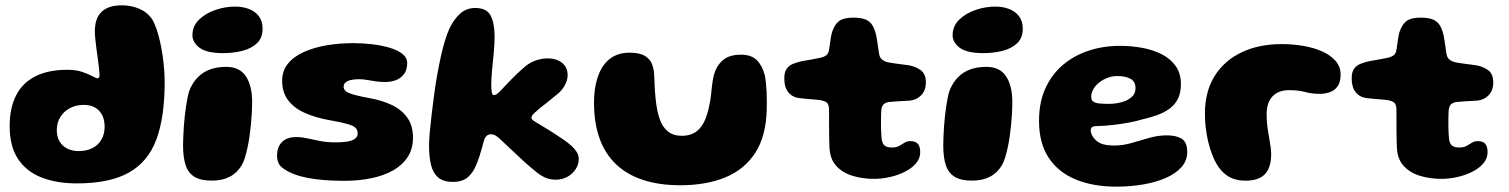

<svg xmlns="http://www.w3.org/2000/svg" viewBox="-20 -663 5698 725"><path d="M270 29.5Q194.1 29.5 136.9 7.2Q79.8 -15.1 48.1 -62.8Q16.5 -110.4 16.5 -185.8Q16.5 -256.1 41.3 -303.8Q66.1 -351.4 114.6 -375.4Q163.1 -399.4 233.6 -399.4Q266.9 -399.4 288.8 -392Q310.6 -384.6 324.2 -377.6Q332.1 -373.5 338.4 -370.5Q344.6 -367.5 347.9 -367.5Q355.8 -367.5 355.8 -379.4Q355.8 -387.1 354.1 -402.6Q352.4 -418.1 349.8 -437.6Q347.2 -457.1 344.4 -477.4Q341.6 -497.6 339.9 -515.6Q338.2 -533.5 338.2 -545Q338.2 -642.9 439.9 -642.9Q474.9 -642.9 505 -630.4Q535.1 -617.9 554.4 -590.8Q563.2 -575.6 570.8 -554.1Q578.2 -532.5 584 -507.2Q589.8 -481.9 593.8 -454.8Q597.9 -427.8 599.8 -401.4Q601.8 -375 601.8 -351.9Q601.8 -220.8 570.4 -136.2Q539 -51.8 466.4 -11.1Q393.9 29.5 270 29.5ZM276.6 -92.5Q307.5 -92.5 329.6 -104.1Q351.6 -115.6 363.4 -136.5Q375.1 -157.4 375.1 -184.2Q375.1 -211.1 365.3 -229.4Q355.5 -247.8 338 -257.4Q320.5 -267 296.4 -267Q267.8 -267 244.7 -255.1Q221.6 -243.1 208 -221.6Q194.4 -200 194.4 -171.4Q194.4 -147 204.7 -129.3Q215 -111.6 233.7 -102.1Q252.4 -92.5 276.6 -92.5Z M779.8 19Q736.8 19 713.1 3.8Q689.5 -11.4 680.4 -41Q671.2 -70.6 671.2 -113.4Q671.2 -129.1 672.1 -147.5Q672.9 -165.9 674.2 -185.2Q675.5 -204.5 677.6 -223.8Q679.8 -243 682.4 -260.9Q685 -278.9 688.1 -294.2Q691.2 -309.6 695 -320.8Q712.5 -364.6 746.8 -387.6Q781 -410.5 834.8 -410.5Q884.9 -410.5 908.5 -374.8Q932.1 -339 932.1 -277.4Q932.1 -259.4 931 -237.8Q929.9 -216.1 927.6 -193.4Q925.4 -170.6 922.2 -147.9Q919 -125.1 914.4 -104.7Q909.9 -84.2 904.7 -67.3Q899.5 -50.4 892.9 -39.2Q875.1 -9.8 847.2 4.6Q819.2 19 779.8 19ZM822.5 -462.4Q760.1 -462.4 733.4 -482.8Q706.6 -503.2 706.6 -529.9Q706.6 -564.4 731.4 -588.6Q756.1 -612.8 793.2 -625.4Q830.4 -638.1 868 -638.1Q895.8 -638.1 919.2 -629.4Q942.8 -620.8 957.1 -602.2Q971.5 -583.8 971.5 -554Q971.5 -520.4 950.9 -500.3Q930.2 -480.2 896.2 -471.3Q862.2 -462.4 822.5 -462.4Z M1278.6 19.8Q1239.2 19.8 1204.8 17Q1170.2 14.2 1141.8 8.8Q1113.2 3.2 1091.2 -5.1Q1062.9 -15.9 1044.6 -30.8Q1026.2 -45.8 1026.2 -75.1Q1026.2 -107.5 1044.6 -126.5Q1063 -145.5 1098.8 -145.5Q1118.9 -145.5 1141.1 -140.5Q1163.2 -135.5 1189.7 -130.4Q1216.1 -125.4 1248 -125.4Q1271.1 -125.4 1289.8 -128.2Q1308.5 -131 1319.6 -138.5Q1330.6 -146 1330.6 -159.4Q1330.6 -172.5 1322.5 -180.4Q1314.4 -188.4 1291.9 -194.8Q1269.5 -201.2 1226.5 -208.8Q1169.6 -218.8 1129.1 -237.5Q1088.6 -256.2 1067 -285.8Q1045.4 -315.4 1045.4 -357.5Q1045.4 -395.9 1067.6 -422.9Q1089.8 -450 1128 -467Q1166.2 -484 1214.2 -492.1Q1262.2 -500.1 1314 -500.1Q1348.5 -500.1 1384.2 -496Q1420 -491.9 1450.3 -483Q1480.6 -474.1 1499.1 -459.9Q1517.6 -445.6 1517.6 -425Q1517.6 -398.8 1505.4 -382.9Q1493.1 -367 1474.4 -360.2Q1455.6 -353.4 1435.6 -353.4Q1408.6 -353.4 1381.8 -358.6Q1355 -363.9 1334.2 -363.9Q1318 -363.9 1305.1 -360.9Q1292.1 -358 1284.9 -351.8Q1277.6 -345.5 1277.6 -335.1Q1277.6 -319.5 1300.1 -310.8Q1322.5 -302.1 1373 -292.9Q1422 -284.4 1459.4 -266.6Q1496.9 -248.8 1518.1 -218.6Q1539.4 -188.5 1539.4 -142.8Q1539.4 -101.2 1519.9 -70.8Q1500.5 -40.4 1465.5 -20.2Q1430.5 -0.1 1382.9 9.8Q1335.4 19.8 1278.6 19.8Z M1690.1 23.9Q1654 23.9 1634.5 7.1Q1615 -9.8 1607.6 -40.3Q1600.1 -70.9 1600.1 -111.4Q1600.1 -133.8 1602.8 -163.8Q1605.5 -193.8 1609.8 -229.6Q1614.1 -265.5 1619.1 -304.1Q1624.5 -344.4 1631.1 -381.4Q1637.8 -418.4 1644.9 -450.6Q1652.1 -482.9 1660.2 -509.2Q1668.2 -535.5 1676.4 -553.9Q1693.9 -590.9 1717.9 -611.9Q1741.9 -632.9 1774.5 -632.9Q1818 -632.9 1832.8 -603.9Q1847.6 -574.9 1847.6 -525.5Q1847.6 -511.5 1846.8 -495.9Q1846 -480.4 1844.5 -464Q1843 -447.6 1841.3 -431.3Q1839.6 -415 1838.1 -399.2Q1836.6 -383.5 1835.8 -369.2Q1835 -354.9 1835 -342.6Q1835 -326.4 1836.9 -315.1Q1838.9 -303.8 1844.5 -303.8Q1850.6 -303.8 1857.7 -308.9Q1864.8 -314 1872.6 -323Q1878.8 -329.9 1888.4 -339.9Q1898 -350 1909.4 -361.8Q1920.9 -373.5 1932.7 -384.8Q1944.5 -396 1955.2 -405.4Q1965.9 -414.9 1974 -420.2Q1989.8 -431 2009.6 -436.8Q2029.4 -442.6 2048 -442.6Q2081.5 -442.6 2102.5 -425.5Q2123.5 -408.4 2123.5 -379.2Q2123.5 -359.6 2111.2 -338.1Q2098.9 -316.5 2072.9 -298.1Q2052.5 -280.6 2034.1 -266.8Q2015.8 -252.9 2001 -239.1Q1986.8 -227 1986.8 -219.1Q1986.8 -214.2 1991.2 -210.2Q1995.6 -206.1 2003.2 -201.8Q2014.5 -195 2031.8 -184.6Q2049.1 -174.1 2068.8 -161.7Q2088.5 -149.2 2107 -136.4Q2125.5 -123.5 2138.9 -111.5Q2150.8 -100.4 2158.1 -88.4Q2165.4 -76.5 2165.4 -62.4Q2165.4 -42.2 2153.9 -24.4Q2142.4 -6.5 2122.8 4.5Q2103.2 15.5 2078.5 15.5Q2055.6 15.5 2036.4 6.4Q2017.1 -2.6 1999.8 -17.9Q1982.6 -31.8 1962.3 -49.9Q1942 -68.1 1920.6 -88.7Q1899.1 -109.2 1878.1 -128.6Q1866.6 -140.1 1855.9 -148.1Q1845.2 -156 1834.5 -156Q1823 -156 1816.6 -149Q1810.1 -142 1807.2 -131.4Q1798 -96.2 1789.8 -71Q1781.5 -45.8 1773 -28.5Q1758.6 -1.1 1739.7 11.4Q1720.8 23.9 1690.1 23.9Z M2548.6 36.5Q2469.4 36.5 2408.6 16.6Q2347.9 -3.2 2306.6 -42.4Q2265.2 -81.5 2244.1 -140Q2223 -198.5 2223 -275.9Q2223 -296.4 2225.1 -315.9Q2227.2 -335.5 2231.8 -353.4Q2236.2 -371.2 2242.5 -386.2Q2258.5 -424 2287.3 -444.1Q2316.1 -464.1 2356.6 -464.1Q2396.4 -464.1 2416.1 -451.4Q2435.8 -438.6 2442.5 -419.8Q2449.2 -400.9 2450 -382.9Q2450.8 -371.1 2451.2 -358.9Q2451.6 -346.6 2452.2 -334.6Q2452.9 -322.5 2453.7 -311.3Q2454.5 -300.1 2455.6 -290.4Q2460.1 -245 2470.9 -213.8Q2481.8 -182.6 2502.2 -166.4Q2522.6 -150.2 2555.1 -150.2Q2584 -150.2 2604.4 -162.9Q2624.9 -175.5 2638.2 -201.9Q2651.6 -228.2 2659.2 -269.1Q2662.4 -283.5 2664.1 -297.8Q2665.9 -312 2667.1 -326.1Q2668.4 -340.1 2670.6 -354.2Q2672.8 -368.2 2676.2 -382.2Q2686.2 -415.6 2709.9 -436.1Q2733.6 -456.5 2778.4 -456.5Q2817.5 -456.5 2838.3 -435.3Q2859.1 -414.1 2868.1 -378.1Q2870.8 -363.4 2872.4 -347.6Q2874.1 -331.9 2874.8 -315.4Q2875.5 -298.9 2875.6 -282Q2875.8 -265.1 2875.1 -248.1Q2872.6 -148.9 2831.9 -85.9Q2791.1 -23 2718.8 6.8Q2646.4 36.5 2548.6 36.5Z M3280.1 12.4Q3237.5 12.4 3199.6 1Q3161.6 -10.4 3137.6 -36.8Q3113.5 -63.1 3112.1 -107.8Q3111.5 -119.6 3111.2 -133.3Q3111 -147 3110.8 -161.6Q3110.6 -176.2 3110.6 -191.1Q3110.5 -205.9 3110.6 -220.6Q3110.6 -235.4 3110.5 -249Q3110.4 -271.1 3099 -277.7Q3087.6 -284.2 3069 -286Q3058.9 -287 3047.1 -287.9Q3035.4 -288.8 3023.1 -290Q3010.8 -291.2 2998 -292.5Q2972 -295.8 2956.8 -314.5Q2941.5 -333.2 2941.5 -367Q2941.5 -390.6 2950.4 -403.2Q2959.4 -415.8 2974.6 -421.9Q2989.8 -428.1 3007.5 -431.9Q3029.5 -435.5 3046.6 -438.8Q3063.8 -442.1 3077.5 -444.9Q3091.6 -447.8 3100.2 -454.4Q3108.9 -461.1 3111 -477.6Q3112.8 -488.9 3114.2 -500.4Q3115.8 -512 3117.7 -522.9Q3119.6 -533.9 3122.1 -542.4Q3131.9 -571.5 3148.9 -583.9Q3165.9 -596.4 3202 -596.4Q3230.5 -596.4 3247.3 -589.7Q3264.1 -583 3273.4 -568.8Q3282.6 -554.5 3288.2 -531Q3290.5 -519.1 3292 -510Q3293.5 -500.9 3294.6 -492.8Q3295.8 -484.8 3296.9 -477Q3298.1 -469.2 3299.4 -460.1Q3301.5 -445 3311.9 -437.1Q3322.4 -429.2 3337.5 -426.8Q3350.4 -424.8 3362.4 -423Q3374.5 -421.2 3386.1 -419.9Q3397.8 -418.6 3409 -416.8Q3434.4 -413.2 3455.2 -399.2Q3476.1 -385.1 3476.1 -351.5Q3476.1 -322.2 3459.1 -304Q3442 -285.8 3416.1 -283.1Q3393.6 -281.6 3372.6 -280.6Q3351.5 -279.5 3338.2 -278Q3327.6 -276.9 3318.6 -270.8Q3309.5 -264.6 3307.6 -245.6Q3307.2 -235 3306.9 -224Q3306.5 -213 3306.6 -202Q3306.8 -191 3306.8 -180.4Q3306.9 -169.8 3307.5 -159.9Q3308.1 -150.1 3308.9 -141.2Q3310.5 -122.9 3319 -114.4Q3327.5 -106 3349 -106Q3364.6 -106 3375.4 -112.1Q3386.1 -118.2 3395.8 -124.2Q3405.4 -130.1 3417.5 -130.1Q3437.6 -130.1 3446.2 -119.5Q3454.8 -108.9 3454.8 -88.4Q3454.8 -64.8 3438.8 -46.2Q3422.9 -27.6 3397.2 -14.6Q3371.5 -1.5 3340.8 5.4Q3310.1 12.4 3280.1 12.4Z M3650.2 19Q3607.2 19 3583.6 3.8Q3560 -11.4 3550.9 -41Q3541.8 -70.6 3541.8 -113.4Q3541.8 -129.1 3542.6 -147.5Q3543.4 -165.9 3544.7 -185.2Q3546 -204.5 3548.1 -223.8Q3550.2 -243 3552.9 -260.9Q3555.5 -278.9 3558.6 -294.2Q3561.8 -309.6 3565.5 -320.8Q3583 -364.6 3617.2 -387.6Q3651.5 -410.5 3705.2 -410.5Q3755.4 -410.5 3779 -374.8Q3802.6 -339 3802.6 -277.4Q3802.6 -259.4 3801.5 -237.8Q3800.4 -216.1 3798.1 -193.4Q3795.9 -170.6 3792.7 -147.9Q3789.5 -125.1 3784.9 -104.7Q3780.4 -84.2 3775.2 -67.3Q3770 -50.4 3763.4 -39.2Q3745.6 -9.8 3717.7 4.6Q3689.8 19 3650.2 19ZM3693 -462.4Q3630.6 -462.4 3603.9 -482.8Q3577.1 -503.2 3577.1 -529.9Q3577.1 -564.4 3601.9 -588.6Q3626.6 -612.8 3663.8 -625.4Q3700.9 -638.1 3738.5 -638.1Q3766.2 -638.1 3789.8 -629.4Q3813.2 -620.8 3827.6 -602.2Q3842 -583.8 3842 -554Q3842 -520.4 3821.4 -500.3Q3800.8 -480.2 3766.8 -471.3Q3732.8 -462.4 3693 -462.4Z M4195.4 41.8Q4108.2 41.8 4042.4 14.9Q3976.5 -12 3939.9 -67.2Q3903.4 -122.4 3903.4 -206.8Q3903.4 -276.4 3927.3 -329.1Q3951.2 -381.9 3993.4 -417.7Q4035.6 -453.5 4091 -471.7Q4146.4 -489.9 4209.1 -489.9Q4251.8 -489.9 4292.7 -482.4Q4333.6 -475 4366.8 -458.1Q4400 -441.2 4419.6 -413.4Q4439.2 -385.6 4439.2 -345.2Q4439.2 -312.4 4427.8 -289.8Q4416.2 -267.2 4396.1 -252.5Q4375.9 -237.8 4349.7 -228.4Q4323.5 -219.1 4294.1 -212.4Q4272.9 -205.6 4241.4 -199.9Q4209.9 -194.1 4178.6 -190.7Q4147.2 -187.2 4126.1 -187.2Q4110.9 -187.2 4104.8 -183.7Q4098.6 -180.1 4098.6 -170.8Q4098.6 -162.9 4102.8 -153.7Q4106.9 -144.5 4114.8 -136.8Q4127.6 -122.9 4145.6 -118.2Q4163.5 -113.5 4188.9 -113.5Q4220.2 -113.5 4253.1 -123.1Q4286 -132.8 4319.4 -142.3Q4352.9 -151.9 4386.6 -151.9Q4421.4 -151.9 4442.2 -139.1Q4463 -126.2 4463 -88.5Q4463 -56.2 4441.1 -31.8Q4419.2 -7.2 4381.7 9.1Q4344.1 25.4 4295.9 33.6Q4247.8 41.8 4195.4 41.8ZM4167.2 -270.8Q4190.4 -270.8 4213.5 -276.7Q4236.6 -282.6 4252.2 -295.7Q4267.8 -308.8 4267.8 -329.8Q4267.8 -355.6 4248.3 -365.8Q4228.9 -375.9 4199.5 -375.9Q4181.2 -375.9 4163.6 -369.6Q4145.9 -363.4 4131.7 -352.4Q4117.5 -341.4 4109 -327.2Q4100.5 -313 4100.5 -297Q4100.5 -285.4 4107.8 -279.8Q4115.1 -274.1 4130.1 -272.4Q4145 -270.8 4167.2 -270.8Z M4682.9 19.2Q4658.5 19.2 4639.6 12.8Q4620.8 6.4 4606.4 -5.3Q4592.1 -17 4580.8 -32.9Q4568.4 -51.6 4558.8 -75.2Q4549.2 -98.9 4542.8 -125.2Q4536.4 -151.6 4533.1 -179.2Q4529.8 -206.8 4529.8 -233Q4529.8 -316.8 4566.2 -375.5Q4602.8 -434.2 4668.2 -465.4Q4733.6 -496.5 4820.2 -496.5Q4861.8 -496.5 4901.4 -489.7Q4941 -482.9 4972.7 -468.8Q5004.4 -454.6 5023.3 -432.9Q5042.2 -411.2 5042.2 -381.4Q5042.2 -353 5030.8 -337Q5019.4 -321 5001.3 -314.8Q4983.2 -308.6 4963.8 -308.6Q4933.9 -308.6 4908 -315.6Q4882.1 -322.6 4847.4 -322.6Q4808.1 -322.6 4785.5 -299.6Q4762.9 -276.6 4762.9 -230.6Q4762.9 -212.9 4764.6 -195.9Q4766.2 -178.9 4768.9 -163.1Q4771.5 -147.2 4774.1 -132.5Q4776.6 -117.8 4778.3 -104.9Q4780 -92.1 4780 -81Q4780 -30.5 4756.7 -5.6Q4733.4 19.2 4682.9 19.2Z M5422.6 12.4Q5380 12.4 5342.1 1Q5304.1 -10.4 5280.1 -36.8Q5256 -63.1 5254.6 -107.8Q5254 -119.6 5253.8 -133.3Q5253.5 -147 5253.3 -161.6Q5253.1 -176.2 5253.1 -191.1Q5253 -205.9 5253.1 -220.6Q5253.1 -235.4 5253 -249Q5252.9 -271.1 5241.5 -277.7Q5230.1 -284.2 5211.5 -286Q5201.4 -287 5189.6 -287.9Q5177.9 -288.8 5165.6 -290Q5153.2 -291.2 5140.5 -292.5Q5114.5 -295.8 5099.2 -314.5Q5084 -333.2 5084 -367Q5084 -390.6 5092.9 -403.2Q5101.9 -415.8 5117.1 -421.9Q5132.2 -428.1 5150 -431.9Q5172 -435.5 5189.1 -438.8Q5206.2 -442.1 5220 -444.9Q5234.1 -447.8 5242.8 -454.4Q5251.4 -461.1 5253.5 -477.6Q5255.2 -488.9 5256.8 -500.4Q5258.2 -512 5260.2 -522.9Q5262.1 -533.9 5264.6 -542.4Q5274.4 -571.5 5291.4 -583.9Q5308.4 -596.4 5344.5 -596.4Q5373 -596.4 5389.8 -589.7Q5406.6 -583 5415.9 -568.8Q5425.1 -554.5 5430.8 -531Q5433 -519.1 5434.5 -510Q5436 -500.9 5437.1 -492.8Q5438.2 -484.8 5439.4 -477Q5440.6 -469.2 5441.9 -460.1Q5444 -445 5454.4 -437.1Q5464.9 -429.2 5480 -426.8Q5492.9 -424.8 5504.9 -423Q5517 -421.2 5528.6 -419.9Q5540.2 -418.6 5551.5 -416.8Q5576.9 -413.2 5597.8 -399.2Q5618.6 -385.1 5618.6 -351.5Q5618.6 -322.2 5601.6 -304Q5584.5 -285.8 5558.6 -283.1Q5536.1 -281.6 5515.1 -280.6Q5494 -279.5 5480.8 -278Q5470.1 -276.9 5461.1 -270.8Q5452 -264.6 5450.1 -245.6Q5449.8 -235 5449.4 -224Q5449 -213 5449.1 -202Q5449.2 -191 5449.3 -180.4Q5449.4 -169.8 5450 -159.9Q5450.6 -150.1 5451.4 -141.2Q5453 -122.9 5461.5 -114.4Q5470 -106 5491.5 -106Q5507.1 -106 5517.9 -112.1Q5528.6 -118.2 5538.2 -124.2Q5547.9 -130.1 5560 -130.1Q5580.1 -130.1 5588.7 -119.5Q5597.2 -108.9 5597.2 -88.4Q5597.2 -64.8 5581.3 -46.2Q5565.4 -27.6 5539.7 -14.6Q5514 -1.5 5483.3 5.4Q5452.6 12.4 5422.6 12.4Z"/></svg>

Font: Gluten Thin
Style: Regular
Weight: 100
Designer: Tyler Finck
Foundry: Etcetera Type Company
Version: Version 1.300